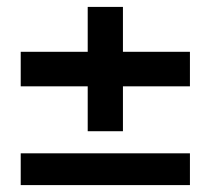

<svg xmlns="http://www.w3.org/2000/svg" viewBox="-20 -536 611 556"><path d="M40 0V-92H530V0ZM234 -156V-516H336V-156ZM40 -286V-386H530V-286Z"/></svg>

Font: DM Sans 9pt 36pt SemiBold
Style: Regular
Weight: 600
Version: Version 4.004;gftools[0.9.30]